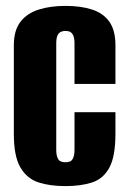

<svg xmlns="http://www.w3.org/2000/svg" viewBox="-20 -620 436 652"><path d="M202 12Q150 12 111 -0.5Q72 -13 49.5 -51Q27 -89 27 -165V-466Q27 -517 49.5 -546Q72 -575 111.5 -587.5Q151 -600 202 -600Q255 -600 293 -587.5Q331 -575 351.5 -546Q372 -517 372 -466V-335H233V-472Q233 -490 229 -499Q225 -508 218.5 -511.5Q212 -515 202 -515Q193 -515 186 -511.5Q179 -508 175 -499Q171 -490 171 -472V-112Q171 -95 175 -85Q179 -75 186 -72Q193 -69 202 -69Q212 -69 218.5 -72Q225 -75 229 -85Q233 -95 233 -112V-239H372V-166Q372 -89 351.5 -51Q331 -13 293 -0.5Q255 12 202 12Z"/></svg>

Font: Alumni Sans Thin ExtraBold
Style: Regular
Weight: 800
Version: Version 1.018